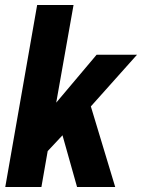

<svg xmlns="http://www.w3.org/2000/svg" viewBox="-20 -745 566 765"><path d="M1 0 128 -725H273L204 -336L365 -527H526L342 -321L439 0H287L229 -206L170 -143L145 0Z"/></svg>

Font: Archivo Condensed ExtraBold
Style: Italic
Weight: 800
Width: 3
Italic angle: -10°
Designer: Hector Gatti
Foundry: Omnibus-Type
Version: Version 2.001